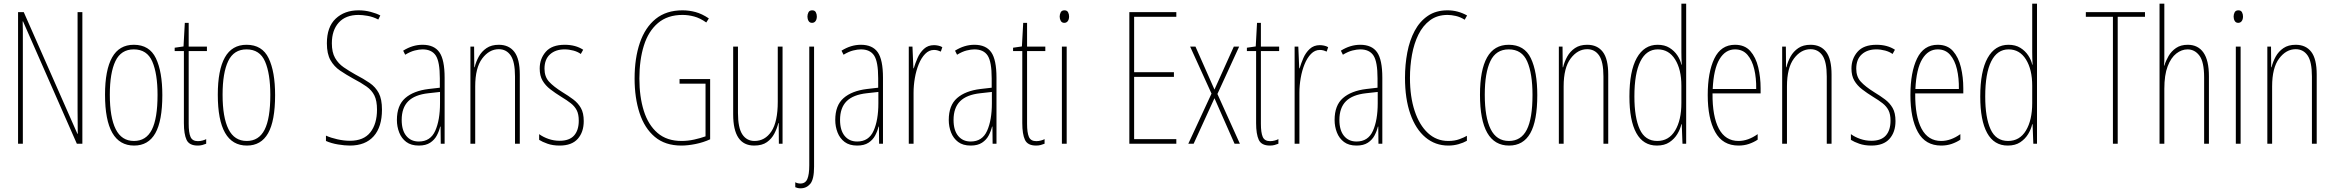

<svg xmlns="http://www.w3.org/2000/svg" viewBox="-20 -780 12662 1042"><path d="M427 0H397L105 -664H103Q104 -644 104 -617Q104 -590 104 -548V0H78V-714H109L400 -54H402Q402 -88 401.5 -123.5Q401 -159 401 -181V-714H427Z M861 -264Q861 -124 823 -57Q785 10 708 10Q550 10 550 -266Q550 -400 588.5 -468.5Q627 -537 706 -537Q791 -537 826 -464Q861 -391 861 -264ZM576 -266Q576 -143 608 -79Q640 -15 707 -15Q773 -15 804 -76Q835 -137 835 -265Q835 -380 806.5 -446Q778 -512 706 -512Q637 -512 606.5 -448.5Q576 -385 576 -266Z M1054 -14Q1067 -14 1079.5 -17.5Q1092 -21 1099 -25V0Q1089 4 1078 7Q1067 10 1053 10Q1007 10 992.5 -21Q978 -52 978 -112V-503H928V-521L976 -528L983 -656H1004V-527H1103V-503H1004V-108Q1004 -60 1014 -37Q1024 -14 1054 -14Z M1473 -264Q1473 -124 1435 -57Q1397 10 1320 10Q1162 10 1162 -266Q1162 -400 1200.5 -468.5Q1239 -537 1318 -537Q1403 -537 1438 -464Q1473 -391 1473 -264ZM1188 -266Q1188 -143 1220 -79Q1252 -15 1319 -15Q1385 -15 1416 -76Q1447 -137 1447 -265Q1447 -380 1418.5 -446Q1390 -512 1318 -512Q1249 -512 1218.5 -448.5Q1188 -385 1188 -266Z M2053 -185Q2053 -91 2008 -40.5Q1963 10 1879 10Q1851 10 1814.5 4Q1778 -2 1749 -15V-44Q1775 -32 1811 -24Q1847 -16 1879 -16Q1954 -16 1990 -62Q2026 -108 2026 -185Q2026 -233 2012 -261.5Q1998 -290 1969 -310.5Q1940 -331 1896 -354Q1858 -375 1825.5 -397Q1793 -419 1773.5 -453.5Q1754 -488 1754 -545Q1754 -634 1802 -679Q1850 -724 1926 -724Q1960 -724 1992 -715.5Q2024 -707 2044 -696L2033 -674Q2004 -689 1975 -694Q1946 -699 1926 -699Q1856 -699 1818.5 -657.5Q1781 -616 1781 -545Q1781 -496 1798.5 -465.5Q1816 -435 1845 -415Q1874 -395 1908 -376Q1954 -352 1986 -330Q2018 -308 2035.5 -275Q2053 -242 2053 -185Z M2273 -537Q2336 -537 2364.5 -496.5Q2393 -456 2393 -358V0H2372L2371 -93H2369Q2363 -68 2350.5 -44.5Q2338 -21 2314.5 -5.5Q2291 10 2253 10Q2211 10 2185 -9.5Q2159 -29 2146.5 -61Q2134 -93 2134 -129Q2134 -208 2179 -247.5Q2224 -287 2306 -297L2367 -304V-355Q2367 -445 2345 -478.5Q2323 -512 2273 -512Q2255 -512 2231 -506Q2207 -500 2179 -483L2168 -505Q2219 -537 2273 -537ZM2305 -274Q2231 -266 2195.5 -230.5Q2160 -195 2160 -129Q2160 -73 2185 -42.5Q2210 -12 2253 -12Q2316 -12 2342 -70Q2368 -128 2368 -220V-281Z M2687 -537Q2742 -537 2771.5 -498.5Q2801 -460 2801 -375V0H2775V-365Q2775 -445 2751.5 -479Q2728 -513 2687 -513Q2635 -513 2597 -462.5Q2559 -412 2559 -311V0H2533V-527H2553L2554 -415H2556Q2563 -445 2578.5 -473Q2594 -501 2620.5 -519Q2647 -537 2687 -537Z M3148 -123Q3148 -63 3115.5 -26.5Q3083 10 3017 10Q2980 10 2951.5 0Q2923 -10 2906 -21V-52Q2928 -36 2957 -26Q2986 -16 3017 -16Q3070 -16 3095.5 -44.5Q3121 -73 3121 -125Q3121 -160 3110 -181.5Q3099 -203 3078 -219.5Q3057 -236 3027 -254Q2993 -275 2966.5 -295.5Q2940 -316 2924.5 -342.5Q2909 -369 2909 -408Q2909 -461 2942 -499Q2975 -537 3045 -537Q3104 -537 3145 -510L3132 -487Q3116 -499 3092 -505.5Q3068 -512 3044 -512Q2995 -512 2965 -485Q2935 -458 2935 -407Q2935 -364 2959.5 -337Q2984 -310 3032 -280Q3065 -260 3091 -240.5Q3117 -221 3132.5 -194Q3148 -167 3148 -123Z M3668 -351H3834V-24Q3797 -7 3755 1.5Q3713 10 3678 10Q3590 10 3534 -37Q3478 -84 3451 -166.5Q3424 -249 3424 -354Q3424 -464 3452.5 -547.5Q3481 -631 3538.5 -677.5Q3596 -724 3684 -724Q3720 -724 3755 -714.5Q3790 -705 3827 -680L3813 -658Q3779 -682 3747 -690.5Q3715 -699 3684 -699Q3603 -699 3551 -655Q3499 -611 3474.5 -533Q3450 -455 3450 -354Q3450 -255 3474 -178.5Q3498 -102 3548.5 -58.5Q3599 -15 3679 -15Q3713 -15 3747 -22.5Q3781 -30 3809 -40V-326H3668Z M4227 -527V0H4207L4206 -112H4204Q4197 -83 4182.5 -55Q4168 -27 4142 -8.5Q4116 10 4073 10Q3959 10 3959 -159V-527H3985V-167Q3985 -87 4008.5 -51Q4032 -15 4075 -15Q4132 -15 4166.5 -67Q4201 -119 4201 -228V-527Z M4362 -690Q4362 -702 4367.5 -713Q4373 -724 4388 -724Q4402 -724 4407.5 -713.5Q4413 -703 4413 -691Q4413 -675 4406 -665.5Q4399 -656 4387 -656Q4374 -656 4368 -666.5Q4362 -677 4362 -690ZM4325 242Q4315 242 4308 240Q4301 238 4296 236V209Q4308 216 4324 216Q4351 216 4361.5 191.5Q4372 167 4372 117V-527H4398V125Q4398 193 4377.5 217.5Q4357 242 4325 242Z M4652 -537Q4715 -537 4743.5 -496.5Q4772 -456 4772 -358V0H4751L4750 -93H4748Q4742 -68 4729.5 -44.5Q4717 -21 4693.5 -5.5Q4670 10 4632 10Q4590 10 4564 -9.5Q4538 -29 4525.5 -61Q4513 -93 4513 -129Q4513 -208 4558 -247.5Q4603 -287 4685 -297L4746 -304V-355Q4746 -445 4724 -478.5Q4702 -512 4652 -512Q4634 -512 4610 -506Q4586 -500 4558 -483L4547 -505Q4598 -537 4652 -537ZM4684 -274Q4610 -266 4574.5 -230.5Q4539 -195 4539 -129Q4539 -73 4564 -42.5Q4589 -12 4632 -12Q4695 -12 4721 -70Q4747 -128 4747 -220V-281Z M5049 -535Q5059 -535 5071.5 -532.5Q5084 -530 5094 -524L5086 -500Q5080 -503 5070 -506Q5060 -509 5049 -509Q5022 -509 5001 -487.5Q4980 -466 4966 -431.5Q4952 -397 4945 -356.5Q4938 -316 4938 -277V0H4912V-527H4932L4937 -409H4939Q4947 -436 4959.5 -465Q4972 -494 4994 -514.5Q5016 -535 5049 -535Z M5268 -537Q5331 -537 5359.5 -496.5Q5388 -456 5388 -358V0H5367L5366 -93H5364Q5358 -68 5345.5 -44.5Q5333 -21 5309.5 -5.5Q5286 10 5248 10Q5206 10 5180 -9.5Q5154 -29 5141.5 -61Q5129 -93 5129 -129Q5129 -208 5174 -247.5Q5219 -287 5301 -297L5362 -304V-355Q5362 -445 5340 -478.5Q5318 -512 5268 -512Q5250 -512 5226 -506Q5202 -500 5174 -483L5163 -505Q5214 -537 5268 -537ZM5300 -274Q5226 -266 5190.5 -230.5Q5155 -195 5155 -129Q5155 -73 5180 -42.5Q5205 -12 5248 -12Q5311 -12 5337 -70Q5363 -128 5363 -220V-281Z M5604 -14Q5617 -14 5629.5 -17.5Q5642 -21 5649 -25V0Q5639 4 5628 7Q5617 10 5603 10Q5557 10 5542.5 -21Q5528 -52 5528 -112V-503H5478V-521L5526 -528L5533 -656H5554V-527H5653V-503H5554V-108Q5554 -60 5564 -37Q5574 -14 5604 -14Z M5757 -724Q5771 -724 5776.5 -713.5Q5782 -703 5782 -691Q5782 -675 5775 -665.5Q5768 -656 5756 -656Q5743 -656 5737 -666.5Q5731 -677 5731 -690Q5731 -702 5736.5 -713Q5742 -724 5757 -724ZM5769 -527V0H5743V-527Z M6364 0H6109V-714H6364V-689H6135V-388H6351V-363H6135V-25H6364Z M6555 -272 6439 -527H6468L6571 -294L6676 -527H6705L6587 -270L6709 0H6680L6571 -247L6458 0H6429Z M6873 -14Q6886 -14 6898.5 -17.5Q6911 -21 6918 -25V0Q6908 4 6897 7Q6886 10 6872 10Q6826 10 6811.5 -21Q6797 -52 6797 -112V-503H6747V-521L6795 -528L6802 -656H6823V-527H6922V-503H6823V-108Q6823 -60 6833 -37Q6843 -14 6873 -14Z M7143 -535Q7153 -535 7165.5 -532.5Q7178 -530 7188 -524L7180 -500Q7174 -503 7164 -506Q7154 -509 7143 -509Q7116 -509 7095 -487.5Q7074 -466 7060 -431.5Q7046 -397 7039 -356.5Q7032 -316 7032 -277V0H7006V-527H7026L7031 -409H7033Q7041 -436 7053.5 -465Q7066 -494 7088 -514.5Q7110 -535 7143 -535Z M7362 -537Q7425 -537 7453.5 -496.5Q7482 -456 7482 -358V0H7461L7460 -93H7458Q7452 -68 7439.5 -44.5Q7427 -21 7403.5 -5.5Q7380 10 7342 10Q7300 10 7274 -9.5Q7248 -29 7235.5 -61Q7223 -93 7223 -129Q7223 -208 7268 -247.5Q7313 -287 7395 -297L7456 -304V-355Q7456 -445 7434 -478.5Q7412 -512 7362 -512Q7344 -512 7320 -506Q7296 -500 7268 -483L7257 -505Q7308 -537 7362 -537ZM7394 -274Q7320 -266 7284.5 -230.5Q7249 -195 7249 -129Q7249 -73 7274 -42.5Q7299 -12 7342 -12Q7405 -12 7431 -70Q7457 -128 7457 -220V-281Z M7836 -699Q7780 -699 7741 -670Q7702 -641 7678 -592.5Q7654 -544 7643 -483Q7632 -422 7632 -357Q7632 -255 7657.5 -178Q7683 -101 7729.5 -58Q7776 -15 7840 -15Q7874 -15 7900 -24.5Q7926 -34 7941 -43V-16Q7922 -5 7895.5 2.5Q7869 10 7840 10Q7769 10 7716 -34.5Q7663 -79 7634 -161.5Q7605 -244 7605 -358Q7605 -429 7617.5 -495Q7630 -561 7657.5 -612.5Q7685 -664 7729 -694Q7773 -724 7836 -724Q7892 -724 7942 -696L7929 -673Q7905 -688 7880.5 -693.5Q7856 -699 7836 -699Z M8323 -264Q8323 -124 8285 -57Q8247 10 8170 10Q8012 10 8012 -266Q8012 -400 8050.5 -468.5Q8089 -537 8168 -537Q8253 -537 8288 -464Q8323 -391 8323 -264ZM8038 -266Q8038 -143 8070 -79Q8102 -15 8169 -15Q8235 -15 8266 -76Q8297 -137 8297 -265Q8297 -380 8268.5 -446Q8240 -512 8168 -512Q8099 -512 8068.5 -448.5Q8038 -385 8038 -266Z M8594 -537Q8649 -537 8678.5 -498.5Q8708 -460 8708 -375V0H8682V-365Q8682 -445 8658.5 -479Q8635 -513 8594 -513Q8542 -513 8504 -462.5Q8466 -412 8466 -311V0H8440V-527H8460L8461 -415H8463Q8470 -445 8485.5 -473Q8501 -501 8527.5 -519Q8554 -537 8594 -537Z M8972 10Q8898 10 8860.5 -58Q8823 -126 8823 -256Q8823 -394 8863 -465.5Q8903 -537 8976 -537Q9014 -537 9040.5 -520.5Q9067 -504 9083.5 -479Q9100 -454 9105 -429H9107Q9106 -448 9105.5 -464.5Q9105 -481 9105 -497V-760H9131V0H9111L9107 -106H9105Q9099 -79 9083 -52.5Q9067 -26 9040 -8Q9013 10 8972 10ZM8974 -15Q9037 -15 9071 -71.5Q9105 -128 9105 -221V-315Q9105 -403 9071 -457.5Q9037 -512 8977 -512Q8915 -512 8882.5 -447Q8850 -382 8850 -256Q8850 -142 8879 -78.5Q8908 -15 8974 -15Z M9396 -537Q9449 -537 9479 -503Q9509 -469 9522 -415Q9535 -361 9535 -301V-273H9274Q9273 -148 9308.5 -81.5Q9344 -15 9415 -15Q9467 -15 9519 -52V-22Q9498 -8 9472 1Q9446 10 9415 10Q9329 10 9288.5 -63.5Q9248 -137 9248 -264Q9248 -388 9284 -462.5Q9320 -537 9396 -537ZM9396 -512Q9344 -512 9312 -459Q9280 -406 9275 -297H9511Q9512 -356 9500.5 -404.5Q9489 -453 9463.5 -482.5Q9438 -512 9396 -512Z M9806 -537Q9861 -537 9890.5 -498.5Q9920 -460 9920 -375V0H9894V-365Q9894 -445 9870.5 -479Q9847 -513 9806 -513Q9754 -513 9716 -462.5Q9678 -412 9678 -311V0H9652V-527H9672L9673 -415H9675Q9682 -445 9697.5 -473Q9713 -501 9739.5 -519Q9766 -537 9806 -537Z M10267 -123Q10267 -63 10234.5 -26.5Q10202 10 10136 10Q10099 10 10070.5 0Q10042 -10 10025 -21V-52Q10047 -36 10076 -26Q10105 -16 10136 -16Q10189 -16 10214.5 -44.5Q10240 -73 10240 -125Q10240 -160 10229 -181.5Q10218 -203 10197 -219.5Q10176 -236 10146 -254Q10112 -275 10085.5 -295.5Q10059 -316 10043.5 -342.5Q10028 -369 10028 -408Q10028 -461 10061 -499Q10094 -537 10164 -537Q10223 -537 10264 -510L10251 -487Q10235 -499 10211 -505.5Q10187 -512 10163 -512Q10114 -512 10084 -485Q10054 -458 10054 -407Q10054 -364 10078.5 -337Q10103 -310 10151 -280Q10184 -260 10210 -240.5Q10236 -221 10251.5 -194Q10267 -167 10267 -123Z M10496 -537Q10549 -537 10579 -503Q10609 -469 10622 -415Q10635 -361 10635 -301V-273H10374Q10373 -148 10408.5 -81.5Q10444 -15 10515 -15Q10567 -15 10619 -52V-22Q10598 -8 10572 1Q10546 10 10515 10Q10429 10 10388.5 -63.5Q10348 -137 10348 -264Q10348 -388 10384 -462.5Q10420 -537 10496 -537ZM10496 -512Q10444 -512 10412 -459Q10380 -406 10375 -297H10611Q10612 -356 10600.5 -404.5Q10589 -453 10563.5 -482.5Q10538 -512 10496 -512Z M10876 10Q10802 10 10764.5 -58Q10727 -126 10727 -256Q10727 -394 10767 -465.5Q10807 -537 10880 -537Q10918 -537 10944.5 -520.5Q10971 -504 10987.5 -479Q11004 -454 11009 -429H11011Q11010 -448 11009.5 -464.5Q11009 -481 11009 -497V-760H11035V0H11015L11011 -106H11009Q11003 -79 10987 -52.5Q10971 -26 10944 -8Q10917 10 10876 10ZM10878 -15Q10941 -15 10975 -71.5Q11009 -128 11009 -221V-315Q11009 -403 10975 -457.5Q10941 -512 10881 -512Q10819 -512 10786.5 -447Q10754 -382 10754 -256Q10754 -142 10783 -78.5Q10812 -15 10878 -15Z M11473 0H11447V-689H11300V-714H11621V-689H11473Z M11726 -492Q11726 -469 11726 -455Q11726 -441 11724 -424H11726Q11734 -450 11749 -476Q11764 -502 11789.5 -519.5Q11815 -537 11853 -537Q11909 -537 11938.5 -494.5Q11968 -452 11968 -366V0H11942V-360Q11942 -444 11916.5 -478Q11891 -512 11852 -512Q11820 -512 11791 -489.5Q11762 -467 11744 -420Q11726 -373 11726 -298V0H11700V-760H11726Z M12128 -724Q12142 -724 12147.5 -713.5Q12153 -703 12153 -691Q12153 -675 12146 -665.5Q12139 -656 12127 -656Q12114 -656 12108 -666.5Q12102 -677 12102 -690Q12102 -702 12107.5 -713Q12113 -724 12128 -724ZM12140 -527V0H12114V-527Z M12439 -537Q12494 -537 12523.5 -498.5Q12553 -460 12553 -375V0H12527V-365Q12527 -445 12503.5 -479Q12480 -513 12439 -513Q12387 -513 12349 -462.5Q12311 -412 12311 -311V0H12285V-527H12305L12306 -415H12308Q12315 -445 12330.5 -473Q12346 -501 12372.5 -519Q12399 -537 12439 -537Z"/></svg>

Font: Noto Sans Gujarati ExtraCondensed Thin
Style: Regular
Weight: 100
Width: 2
Designer: Jelle Bosma - Monotype Design Team, Universal Thirst
Foundry: Monotype Imaging Inc.
Version: Version 2.106; ttfautohint (v1.8.4.7-5d5b)